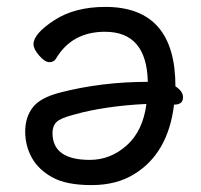

<svg xmlns="http://www.w3.org/2000/svg" viewBox="-20 -512 583 556"><path d="M240 -49Q300 -49 347 -91Q394 -133 404 -211Q282 -205 194 -180Q155 -170 143.5 -158.5Q132 -147 132 -127Q132 -49 240 -49ZM154 -244Q274 -275 408 -275Q405 -420 284 -420Q188 -420 142 -342Q136 -332 123 -332Q110 -332 93.5 -351Q77 -370 77 -384Q77 -414 136.5 -453Q196 -492 285 -492Q488 -492 488 -262Q510 -248 510 -230Q510 -209 484 -209Q467 -68 369 -8Q318 24 245 24Q172 24 131.5 1.5Q91 -21 72 -55.5Q53 -90 53 -131Q53 -172 74.5 -200.5Q96 -229 154 -244Z"/></svg>

Font: LXGW WenKai Lite
Style: Bold
Weight: 700
Designer: LXGW / Fontworks Inc.
Foundry: LXGW / Fontworks Inc.
Version: Version 1.330;April 28, 2024